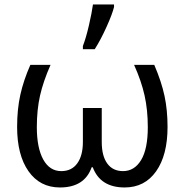

<svg xmlns="http://www.w3.org/2000/svg" viewBox="-20 -825 822 855"><path d="M247.1 9.8Q157.7 9.8 106.9 -62.5Q56.2 -134.8 56.2 -259.8Q56.2 -338.4 70.6 -403.1Q85 -467.8 115.2 -536.1H205.1Q172.9 -463.4 158.4 -399.9Q144 -336.4 144 -258.8Q144 -166.5 172.6 -114.7Q201.2 -63 252.9 -63Q299.3 -63 324.2 -97.7Q349.1 -132.3 349.1 -192.9V-344.2H433.1V-192.9Q433.1 -130.4 457.8 -96.7Q482.4 -63 527.8 -63Q578.6 -63 608.4 -112.3Q638.2 -161.6 638.2 -258.8Q638.2 -335.4 623.8 -399.9Q609.4 -464.4 577.1 -536.1H667Q699.2 -460.9 712.6 -397.9Q726.1 -335 726.1 -259.8Q726.1 -134.3 675.3 -62.3Q624.5 9.8 535.2 9.8Q426.8 9.8 393.1 -80.1H388.2Q356.4 9.8 247.1 9.8ZM349.1 -620.1Q363.3 -656.7 376.2 -713.1Q389.2 -769.5 394 -805.2H487.8V-793.9Q480.5 -763.2 454.8 -706.1Q429.2 -648.9 401.9 -606H349.1Z"/></svg>

Font: NotoPenekeko
Style: Regular
Weight: 400
Designer: Monotype Design team
Foundry: Monotype Imaging Inc.
Version: Version 1.04